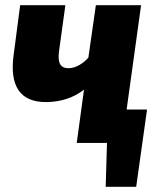

<svg xmlns="http://www.w3.org/2000/svg" viewBox="-20 -553 613 743"><path d="M470 -129 526 -533H351L322 -330C303 -308 273 -289 245 -289C216 -289 201 -306 209 -359L233 -533H58L33 -342C16 -221 57 -156 162 -158C215 -159 264 -174 305 -206L277 0H394L389 170H507L549 -129Z"/></svg>

Font: Fira Sans ExtraBold
Style: Italic
Weight: 800
Italic angle: -8°
Designer: bBox Type GmbH & Carrois Corporate GbR & Edenspiekermann AG
Foundry: bBox Type GmbH & Carrois Corporate GbR & Edenspiekermann AG
Version: Version 4.301;PS 004.301;hotconv 1.0.88;makeotf.lib2.5.64775